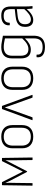

<svg xmlns="http://www.w3.org/2000/svg" viewBox="1129 -1662 729 3027"><g transform="rotate(-90 1493.5 -148.5)"><path d="M86 0Q80 0 80 -5L87 -476Q87 -482 93 -482H132Q137 -482 138 -477L302 -153L465 -477Q467 -482 471 -482H512Q517 -482 517 -476L524 -5Q524 0 519 0H490Q484 0 484 -5L480 -303Q480 -318 480 -340.5Q480 -363 480.5 -386Q481 -409 480 -425H479Q469 -403 459 -381.5Q449 -360 438 -341L308 -89Q306 -85 302 -85Q300 -85 299 -86Q298 -87 296 -89L162 -345Q153 -364 143.5 -384Q134 -404 125 -425H123Q124 -410 124.5 -388.5Q125 -367 125 -346Q125 -325 124 -311L120 -5Q120 0 115 0Z M852 11Q765 11 717 -34.5Q669 -80 669 -167V-315Q669 -401 717 -447Q765 -493 852 -493Q940 -493 987.5 -447.5Q1035 -402 1035 -315V-167Q1035 -81 987.5 -35Q940 11 852 11ZM852 -27Q921 -27 957 -64Q993 -101 993 -172V-310Q993 -381 957 -417.5Q921 -454 852 -454Q784 -454 747.5 -417.5Q711 -381 711 -310V-172Q711 -101 747.5 -64Q784 -27 852 -27Z M1118 0Q1111 0 1113 -6L1286 -476Q1288 -482 1294 -482H1331Q1336 -482 1339 -476L1511 -6Q1512 -4 1511 -2Q1510 0 1507 0H1474Q1469 0 1467 -4L1354 -318Q1344 -347 1333.5 -377Q1323 -407 1313 -436H1312Q1302 -406 1291 -376Q1280 -346 1270 -315L1158 -4Q1156 0 1152 0Z M1773 11Q1686 11 1638 -34.5Q1590 -80 1590 -167V-315Q1590 -401 1638 -447Q1686 -493 1773 -493Q1861 -493 1908.5 -447.5Q1956 -402 1956 -315V-167Q1956 -81 1908.5 -35Q1861 11 1773 11ZM1773 -27Q1842 -27 1878 -64Q1914 -101 1914 -172V-310Q1914 -381 1878 -417.5Q1842 -454 1773 -454Q1705 -454 1668.5 -417.5Q1632 -381 1632 -310V-172Q1632 -101 1668.5 -64Q1705 -27 1773 -27Z M2265 196Q2179 195 2138.5 162Q2098 129 2104 71Q2104 63 2110 63H2141Q2146 63 2146 70Q2141 113 2171 136Q2201 159 2265 159Q2336 159 2369 126Q2402 93 2402 19V-35Q2402 -56 2402 -77Q2402 -98 2402 -119V-120Q2357 -73 2314.5 -50Q2272 -27 2224 -27Q2154 -27 2120 -66.5Q2086 -106 2086 -189V-320Q2086 -410 2132.5 -451.5Q2179 -493 2264 -493Q2308 -493 2351 -483.5Q2394 -474 2444 -467V18Q2444 78 2424 117.5Q2404 157 2364 176.5Q2324 196 2265 196ZM2233 -65Q2274 -65 2314.5 -88.5Q2355 -112 2402 -163V-435Q2368 -442 2334 -448Q2300 -454 2266 -454Q2201 -454 2164.5 -422.5Q2128 -391 2128 -319V-192Q2128 -126 2153.5 -95.5Q2179 -65 2233 -65Z M2877 0Q2872 0 2871 -7Q2869 -27 2867 -53.5Q2865 -80 2864 -103L2863 -120V-341Q2863 -403 2839 -429Q2815 -455 2757 -455Q2649 -455 2649 -365Q2649 -359 2644 -359H2614Q2608 -359 2608 -367Q2605 -426 2643.5 -459Q2682 -492 2758 -493Q2833 -494 2869 -458Q2905 -422 2905 -342V-114Q2905 -83 2906.5 -56Q2908 -29 2911 -6Q2911 0 2905 0ZM2692 11Q2637 11 2610 -22Q2583 -55 2583 -117Q2583 -162 2600 -193.5Q2617 -225 2655 -243.5Q2693 -262 2755 -268L2871 -281V-248L2755 -235Q2684 -227 2654.5 -199.5Q2625 -172 2625 -119Q2625 -75 2643.5 -50.5Q2662 -26 2702 -26Q2740 -26 2782.5 -55Q2825 -84 2875 -143L2876 -103Q2821 -41 2778.5 -15Q2736 11 2692 11Z"/></g></svg>

Font: Sofia Sans Semi Condensed ExtraLight
Style: Regular
Weight: 250
Version: Version 4.100